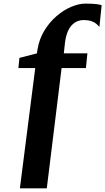

<svg xmlns="http://www.w3.org/2000/svg" viewBox="-20 -844 570 1038"><path d="M183 -578Q192.5 -634 220.2 -679.2Q248 -724.5 285.8 -757Q323.5 -789.5 364.8 -807Q406 -824.5 442 -824.5Q480.5 -824.5 501.2 -821.8Q522 -819 529.5 -816L517.5 -699Q510.5 -706.5 501 -715Q491.5 -723.5 474.8 -729.5Q458 -735.5 429 -735.5Q414.5 -735.5 399.2 -729.5Q384 -723.5 370 -709.8Q356 -696 346 -672.5Q336 -649 331.5 -614.5L325 -555.5H452.5L444.5 -476H313L233 174H87.5L170.5 -476H79.5L85 -531L179.5 -555.5Z"/></svg>

Font: Merriweather 48pt Black
Style: Italic
Weight: 900
Italic angle: -7.8°
Version: Version 2.101